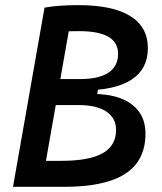

<svg xmlns="http://www.w3.org/2000/svg" viewBox="-20 -723 626 743"><path d="M30.3 0 152.3 -693.4H262.2L140.1 0ZM136.7 -373.5 152.8 -417H290Q362.3 -417 399.7 -441.9Q437 -466.8 437 -515.1Q437 -602.5 286.6 -602.5Q194.3 -602.5 136.2 -592.8L152.3 -693.4Q204.1 -703.1 283.7 -703.1Q416 -703.1 484.1 -660.9Q552.2 -618.7 552.2 -536.1Q552.2 -456.1 489 -414.8Q425.8 -373.5 303.2 -373.5ZM121.6 0 138.2 -100.6H217.3Q324.7 -100.6 377 -129.9Q429.2 -159.2 429.2 -220.2Q429.2 -266.1 391.4 -291.3Q353.5 -316.4 284.2 -316.4H181.2L175.8 -359.4H339.4Q436.5 -359.4 489.7 -319.3Q543 -279.3 543 -206.1Q543 -101.6 465.1 -50.8Q387.2 0 227.1 0ZM147.9 -340.8 156.2 -388.7H361.3L353 -340.8Z"/></svg>

Font: Cascadia Mono Medium
Style: Italic
Weight: 500
Italic angle: -10°
Monospace: yes
Designer: Aaron Bell
Foundry: Saja Typeworks
Version: Version 2407.024